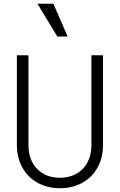

<svg xmlns="http://www.w3.org/2000/svg" viewBox="-20 -995 640 1025"><path d="M530 -700H468V-220Q468 -181 456 -148.5Q444 -116 422 -93.5Q400 -71 369 -58.5Q338 -46 300 -46Q224 -46 178 -93.5Q132 -141 132 -220V-700H70V-220Q70 -169 87 -126.5Q104 -84 134 -54Q164 -24 206.5 -7Q249 10 300 10Q351 10 393.5 -7Q436 -24 466 -54Q496 -84 513 -126.5Q530 -169 530 -220ZM286 -800 180 -975H265L341 -800Z"/></svg>

Font: CommitMonoV142 ExtLt
Style: Regular
Weight: 200
Monospace: yes
Designer: Eigil Nikolajsen
Foundry: Eigil Nikolajsen
Version: Version 1.142